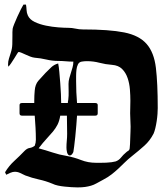

<svg xmlns="http://www.w3.org/2000/svg" viewBox="-20 -818 706 835"><path d="M82 -798H93Q95 -787 95.5 -774.5Q96 -762 101 -751Q109 -733 131 -722.5Q153 -712 180 -706.5Q207 -701 233.5 -699Q260 -697 277 -697Q293 -697 308.5 -693.5Q324 -690 340 -690Q455 -690 520 -677Q585 -664 617.5 -627Q650 -590 658 -523Q666 -456 666 -348Q666 -338 665 -323Q664 -308 661.5 -291.5Q659 -275 655.5 -260.5Q652 -246 648 -237Q632 -206 608 -184.5Q584 -163 555 -140Q536 -125 522 -111Q508 -97 494 -84Q480 -71 464.5 -59Q449 -47 428 -36Q411 -27 399.5 -20.5Q388 -14 376 -10.5Q364 -7 350.5 -5Q337 -3 317 -3Q305 -3 290.5 -4Q276 -5 261 -6.5Q246 -8 232 -11Q218 -14 208 -19Q179 -31 149 -37.5Q119 -44 90 -55Q79 -60 68 -65.5Q57 -71 44 -71Q36 -71 25 -66.5Q14 -62 7 -58L2 -69Q19 -97 42 -118Q65 -139 87 -162Q98 -173 109 -174.5Q120 -176 131 -184Q136 -197 136 -210Q136 -236 134.5 -262.5Q133 -289 131 -315H76Q65 -315 65 -325V-361Q65 -370 76 -370H129V-381Q129 -392 129.5 -402.5Q130 -413 131 -424Q133 -451 147 -467Q161 -483 178 -501Q191 -514 203 -525.5Q215 -537 233 -542Q236 -528 238 -505Q240 -482 242 -457Q244 -432 245 -409Q246 -386 246 -371V-370H275Q275 -375 277 -385Q279 -402 278.5 -419Q278 -436 278 -453Q278 -466 281.5 -478Q285 -490 288.5 -501.5Q292 -513 295.5 -525Q299 -537 299 -550Q282 -550 266 -551.5Q250 -553 233 -553Q207 -553 182 -559Q157 -565 131 -567Q122 -568 111.5 -572Q101 -576 91.5 -580.5Q82 -585 73.5 -588.5Q65 -592 61 -592Q59 -592 54 -583.5Q49 -575 42 -564Q35 -553 28 -542.5Q21 -532 16 -528Q16 -530 15.5 -532.5Q15 -535 15 -537Q15 -551 19 -563.5Q23 -576 27 -589Q33 -607 33.5 -625.5Q34 -644 34 -663Q34 -671 34 -678Q34 -685 35 -693Q36 -699 42 -714Q48 -729 55.5 -745.5Q63 -762 70.5 -777Q78 -792 82 -798ZM405 -361V-325Q405 -315 394 -315H315Q314 -299 312 -274Q310 -249 307.5 -224.5Q305 -200 302.5 -181Q300 -162 299 -157Q297 -152 293 -147Q289 -142 284 -142Q279 -142 276 -146Q273 -150 271.5 -155.5Q270 -161 269.5 -167Q269 -173 269 -176Q269 -191 270.5 -206Q272 -221 272 -236Q272 -256 271.5 -275.5Q271 -295 271 -315H242Q238 -291 230 -275.5Q222 -260 210 -245.5Q198 -231 182.5 -214.5Q167 -198 148 -173Q178 -165 208 -155Q238 -145 269 -140Q302 -134 332.5 -122Q363 -110 398 -110Q406 -110 417.5 -110Q429 -110 441.5 -110.5Q454 -111 465 -112.5Q476 -114 483 -116Q497 -121 506.5 -133Q516 -145 527 -154Q532 -159 537.5 -162Q543 -165 544 -173Q545 -179 545.5 -192Q546 -205 546.5 -219Q547 -233 547.5 -246.5Q548 -260 548 -267Q548 -281 547 -295.5Q546 -310 546 -325Q546 -339 546.5 -352.5Q547 -366 547 -380Q547 -402 545 -428.5Q543 -455 535 -478.5Q527 -502 511 -518Q495 -534 467 -536Q439 -538 412.5 -545Q386 -552 358 -552Q352 -552 346.5 -551.5Q341 -551 335 -550Q324 -548 319 -538Q314 -528 312.5 -514.5Q311 -501 311 -487Q311 -473 311 -465Q311 -441 312 -417Q313 -393 315 -370H394Q405 -370 405 -361Z"/></svg>

Font: Hand Textur
Style: Regular
Weight: 400
Designer: F. H. Ehmcke um 1935
Foundry: Peter Wiegel
Version: Version 1.000